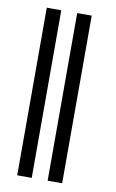

<svg xmlns="http://www.w3.org/2000/svg" viewBox="-82 -756 486 801"><g transform="rotate(10 160.5 -355.0)"><path d="M111.3 0H49.8V-710H111.3ZM240.2 0H178.7V-710H240.2Z"/></g></svg>

Font: Pretendard GOV Light
Style: Regular
Weight: 300
Designer: Base glyphs from Inter by Rasmus Andersson; Hangeul glyphs from Noto Sans CJK(Source Han Sans) by Jang Soo-young and Kan
Foundry: Kil Hyung-jin
Version: Version 1.309